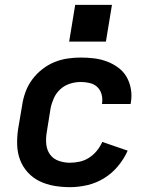

<svg xmlns="http://www.w3.org/2000/svg" viewBox="-20 -766 640 794"><path d="M269 8Q236 8 204 2.5Q172 -3 144 -16.5Q116 -30 95 -53Q74 -76 63 -105Q52 -134 51 -167Q50 -200 55 -233L72 -333Q76 -360 86 -387Q96 -414 113.5 -437.5Q131 -461 154.5 -479.5Q178 -498 205 -509Q232 -520 259.5 -524Q287 -528 314 -528Q343 -528 370.5 -524.5Q398 -521 423 -511.5Q448 -502 469.5 -486Q491 -470 504 -447Q517 -424 521.5 -396.5Q526 -369 521 -341Q521 -340 520.5 -338.5Q520 -337 520 -336H402Q402 -337 402 -337.5Q402 -338 402 -338Q405 -358 400 -376Q395 -394 382.5 -406Q370 -418 351.5 -422.5Q333 -427 314 -427Q292 -427 269.5 -420Q247 -413 229.5 -397Q212 -381 202.5 -359.5Q193 -338 189 -317L173 -217Q169 -192 171.5 -168.5Q174 -145 187 -127Q200 -109 222.5 -101Q245 -93 269 -93Q289 -93 309.5 -97.5Q330 -102 348 -113.5Q366 -125 380 -142Q394 -159 403 -179L508 -143Q493 -109 468 -79Q443 -49 410.5 -29Q378 -9 341.5 -0.5Q305 8 269 8ZM418 -594H266L291 -746H443Z"/></svg>

Font: Iosevka SS04 Extended
Style: Bold Italic
Weight: 700
Width: 7
Italic angle: -9°
Monospace: yes
Designer: Belleve Invis
Foundry: Belleve Invis
Version: Version 19.0.0; ttfautohint (v1.8.4)